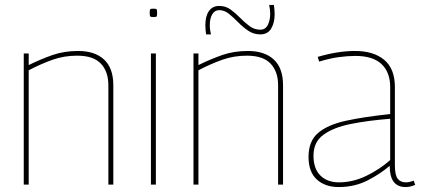

<svg xmlns="http://www.w3.org/2000/svg" viewBox="-20 -746 1703 776"><path d="M76 0V-530H96V-483Q145 -507 192 -523.5Q239 -540 296 -540Q363 -540 400.5 -505.5Q438 -471 438 -401V0H418V-401Q418 -457 387.5 -489Q357 -521 292 -521Q239 -521 192.5 -504.5Q146 -488 96 -462V0Z M600 -677Q590 -677 587.5 -679.5Q585 -682 585 -694Q585 -706 587 -708.5Q589 -711 600 -711Q611 -711 613 -708.5Q615 -706 615 -694Q615 -682 613 -679.5Q611 -677 600 -677ZM590 0V-530H610V0Z M762 0V-530H782V-483Q831 -507 878 -523.5Q925 -540 982 -540Q1049 -540 1086.5 -505.5Q1124 -471 1124 -401V0H1104V-401Q1104 -457 1073.5 -489Q1043 -521 978 -521Q925 -521 878.5 -504.5Q832 -488 782 -462V0ZM813 -607Q810 -626 810 -645Q810 -681 824.5 -701.5Q839 -722 866 -722Q892 -722 912 -707.5Q932 -693 950.5 -674Q969 -655 988.5 -640.5Q1008 -626 1032 -626Q1053 -626 1062.5 -645.5Q1072 -665 1072 -689Q1072 -708 1068 -726H1087Q1090 -706 1090 -688Q1090 -654 1076 -630.5Q1062 -607 1032 -607Q1005 -607 983 -622Q961 -637 942.5 -656Q924 -675 905.5 -690Q887 -705 866 -705Q848 -705 838 -688.5Q828 -672 828 -645Q828 -624 833 -607Z M1227 -112Q1227 -176 1266 -209Q1305 -242 1378.5 -258Q1452 -274 1557 -285V-394Q1557 -454 1522 -487Q1487 -520 1416 -520Q1385 -520 1348.5 -515Q1312 -510 1270 -497L1264 -516Q1345 -540 1415 -540Q1490 -540 1533 -504Q1576 -468 1576 -394V-78Q1576 -38 1587.5 -23.5Q1599 -9 1620 -9Q1635 -9 1652 -16L1658 1Q1647 6 1637.5 8Q1628 10 1619 10Q1555 10 1555 -76Q1520 -45 1467 -17.5Q1414 10 1349 10Q1294 10 1260.5 -20.5Q1227 -51 1227 -112ZM1247 -117Q1247 -64 1275 -36.5Q1303 -9 1350 -9Q1406 -9 1460 -35Q1514 -61 1557 -99V-266Q1468 -259 1398 -245Q1328 -231 1287.5 -201.5Q1247 -172 1247 -117Z"/></svg>

Font: Georama Thin
Style: Regular
Weight: 100
Designer: Jean-Baptiste Levee
Foundry: Production Type
Version: Version 1.000